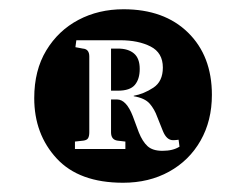

<svg xmlns="http://www.w3.org/2000/svg" viewBox="-20 -790 532 415"><path d="M246 -395Q151 -395 102.5 -447.5Q54 -500 54 -578Q54 -638 80 -681Q106 -724 149.5 -747Q193 -770 247 -770Q335 -770 386.5 -719.5Q438 -669 438 -585Q438 -529 413.5 -486Q389 -443 345.5 -419Q302 -395 246 -395ZM331 -464Q354 -464 368 -473L366 -488Q360 -487 354 -487Q340 -487 332 -507L320 -537Q314 -554 303.5 -566Q293 -578 269 -582V-583Q291 -587 311.5 -600.5Q332 -614 332 -644Q332 -676 305.5 -689.5Q279 -703 240 -703H145L143 -688L159 -685Q173 -684 173 -668V-504Q173 -496 170.5 -491.5Q168 -487 160 -486L142 -484V-468H251V-484L234 -486Q220 -488 220 -504V-575H233Q253 -575 267 -539L280 -504Q288 -484 299 -474Q310 -464 331 -464ZM220 -594V-685H235Q257 -685 269.5 -674.5Q282 -664 282 -641Q282 -619 271.5 -606.5Q261 -594 235 -594Z"/></svg>

Font: Literata 36pt SemiBold
Style: Regular
Weight: 600
Designer: Latin by Veronika Burian and Jose Scaglione. Greek by Irene Vlachou. Cyrillic by Vera Evstafieva.
Foundry: TypeTogether
Version: Version 3.002